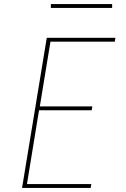

<svg xmlns="http://www.w3.org/2000/svg" viewBox="-20 -920 616 940"><path d="M88 0H424L427 -19H112L171 -380H429L432 -399H175L227 -716H542L545 -735H209ZM229 -881H529V-900H229Z"/></svg>

Font: Iosevka Sparkle Thin Oblique
Style: Regular
Weight: 100
Italic angle: -9°
Designer: Belleve Invis
Foundry: Belleve Invis
Version: Version 4.5.0; ttfautohint (v1.8.3)